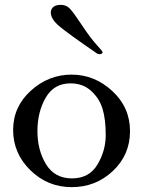

<svg xmlns="http://www.w3.org/2000/svg" viewBox="-20 -757 589 790"><path d="M34 -222Q34 -318 107 -384Q180 -450 274.5 -450Q369 -450 442 -382.5Q515 -315 515 -217.5Q515 -120 444.5 -53.5Q374 13 275 13Q176 13 105 -56.5Q34 -126 34 -222ZM270 -414Q202 -414 168 -355Q134 -296 134 -217.5Q134 -139 169.5 -81Q205 -23 276 -23Q347 -23 381 -80Q415 -137 415 -201.5Q415 -266 402 -309Q389 -352 355 -383Q321 -414 270 -414ZM189 -705Q189 -719 199 -728Q209 -737 230.5 -737Q252 -737 266.5 -722.5Q281 -708 316 -655Q351 -602 376.5 -574Q402 -546 402 -543Q402 -534 389 -534Q384 -534 379 -537Q257 -621 223 -650Q189 -679 189 -705Z"/></svg>

Font: Sedan
Style: Regular
Weight: 400
Designer: Sebastian Salazar
Foundry: Sebastian Salazar
Version: Version 1.001